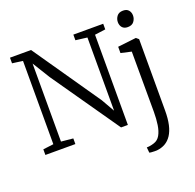

<svg xmlns="http://www.w3.org/2000/svg" viewBox="-169 -959 1398 1378"><g transform="rotate(-20 530.0 -270.0)"><path d="M114.5 -53V-689Q101.5 -691 88 -692.8Q74.5 -694.5 61.2 -696.5Q48 -698.5 34.5 -700V-743H195.5L549.5 -230L606.5 -130V-689L518.5 -700V-743H746.5V-700L664.5 -689V0H612.5L254.5 -515L172.5 -648V-52L263.5 -43V0H34.5V-43ZM791 -503V-551L930 -567H932L951 -551V-6Q951 56 940.8 101.5Q930.5 147 910.5 177.2Q890.5 207.5 862.2 223.5Q834 239.5 798 243Q793 243.5 780.5 243.2Q768 243 756 242Q744 241 741 239L737 198Q744.5 198.5 760.2 196.2Q776 194 794 188Q824.5 178.5 841.5 148.5Q858.5 118.5 865.2 73.8Q872 29 872 -25L871 -485ZM904.5 -660Q877 -660 863 -676.5Q849 -693 849 -717.5Q849 -742 864.2 -762.5Q879.5 -783 911.5 -783H912.5Q940 -783 954 -766.5Q968 -750 968 -725.5Q968 -701 952.8 -680.5Q937.5 -660 905.5 -660Z"/></g></svg>

Font: Merriweather 7pt Light
Style: Regular
Weight: 300
Designer: Eben Sorkin
Foundry: Eben Sorkin
Version: Version 2.200;gftools[0.9.31]